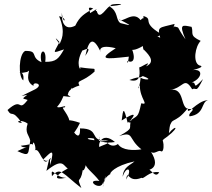

<svg xmlns="http://www.w3.org/2000/svg" viewBox="-20 -893 1074 972"><path d="M323 -413C331 -454 354 -422 334 -484C350 -426 329 -445 382 -460C366 -491 396 -473 459 -531C456 -553 474 -539 386 -552C393 -527 357 -567 398 -639C394 -630 456 -675 412 -610C431 -701 454 -704 489 -632C496 -615 455 -676 566 -649C474 -589 510 -593 630 -606C637 -617 622 -548 625 -585C662 -567 672 -608 630 -682C623 -657 628 -608 722 -672C681 -679 723 -610 704 -646C718 -630 778 -582 719 -557C756 -597 681 -542 685 -554C684 -538 703 -469 635 -488C701 -513 676 -492 703 -508C766 -485 705 -488 692 -500C686 -430 667 -441 688 -461C687 -393 738 -359 695 -370C677 -289 679 -315 626 -272C606 -357 603 -341 596 -283C666 -328 673 -317 630 -274C659 -266 629 -296 645 -285C626 -240 666 -250 583 -204C661 -230 626 -191 696 -137C659 -131 598 -130 577 -164C543 -139 509 -179 529 -175C537 -163 458 -150 488 -141C469 -155 494 -232 562 -174C453 -156 447 -236 458 -183C386 -190 447 -205 480 -180C502 -236 453 -158 529 -183C422 -172 496 -243 385 -243C388 -179 357 -218 354 -225C348 -249 336 -216 318 -208C324 -193 350 -199 385 -271C328 -291 303 -287 331 -267C340 -304 278 -357 305 -348C326 -367 279 -342 269 -352C298 -385 290 -393 328 -457C284 -441 336 -435 225 -416L338 -402ZM118 -413C85 -388 98 -396 120 -387C69 -320 96 -406 18 -336C43 -294 37 -347 91 -270C47 -276 88 -292 120 -267C104 -220 128 -209 133 -181C121 -112 133 -98 68 -128C150 -167 106 -134 85 -155C128 -159 142 -169 146 -160C148 -198 169 -129 154 -131C186 -151 185 -48 238 -88C242 -106 213 -53 199 -86C236 -121 260 -153 234 -57C233 -100 233 -108 215 -28C299 -96 299 -55 323 -40C254 -3 249 21 315 7C260 9 236 -58 243 -1C286 -51 295 -16 392 59C365 -7 387 44 399 -32C393 -63 398 8 417 -66C401 -52 454 -17 483 23C405 13 491 79 502 30C505 65 492 63 515 -3C509 59 494 13 539 -12C533 -15 559 -54 661 -76C642 -58 603 -48 601 2C618 -55 655 -43 618 16C630 -41 623 37 697 7C706 18 736 -30 786 -21C764 19 736 -56 724 -31C725 -31 811 -38 730 -145C751 -95 778 -136 793 -128C818 -111 808 -222 791 -170C816 -180 831 -253 856 -286C786 -245 800 -199 793 -177C897 -247 875 -268 835 -219C844 -316 858 -251 932 -347C922 -297 976 -385 1034 -386C996 -378 1019 -315 940 -304C927 -321 985 -345 936 -341C889 -345 919 -452 839 -438C909 -445 911 -510 953 -441C977 -454 969 -414 1008 -493C940 -420 991 -494 937 -471C1009 -489 1018 -561 933 -532C1007 -550 1009 -558 989 -562C955 -577 968 -658 996 -686C936 -714 961 -724 950 -757C905 -766 884 -775 919 -694C866 -768 896 -749 863 -759C806 -700 847 -704 864 -772C786 -751 775 -761 791 -702C757 -719 793 -697 789 -725C695 -782 759 -796 706 -812C707 -745 721 -827 692 -791C653 -843 598 -771 582 -796C646 -762 653 -760 590 -776C564 -792 581 -835 533 -861C670 -875 529 -877 543 -865C523 -866 484 -781 470 -837C450 -835 501 -867 427 -821C456 -818 403 -869 452 -850C409 -823 385 -813 361 -763C307 -735 290 -783 293 -829C299 -760 328 -800 279 -811C317 -722 286 -686 283 -672C281 -668 240 -727 281 -680C251 -621 241 -622 304 -643C277 -596 264 -579 209 -580C219 -653 174 -647 190 -578C130 -604 178 -637 107 -635C74 -618 72 -503 98 -486C108 -555 38 -510 118 -529C145 -555 94 -487 150 -458C141 -483 208 -469 158 -441L89 -407Z"/></svg>

Font: Hussar Lance
Style: ExBdObl
Weight: 700
Foundry: Cannot Into Space Fonts, PlusOne Fonts
Version: Version 2.270